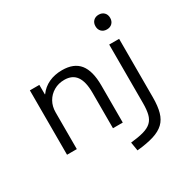

<svg xmlns="http://www.w3.org/2000/svg" viewBox="-205 -930 1328 1343"><g transform="rotate(-30 458.5 -259.0)"><path d="M84.3 0V-520H160.7L161.2 -443.1H163.2Q193.7 -485.5 241.1 -507.8Q288.5 -530 349.1 -530Q444.1 -530 489.3 -473.6Q534.5 -417.1 534.5 -300V0H455.3V-286.4Q455.3 -375.9 424.2 -419.7Q393.2 -463.4 329 -463.4Q281.4 -463.4 243.7 -441.5Q206 -419.6 184.6 -382Q163.3 -344.5 163.3 -296.4V0ZM515 150.6Q579.3 143.9 620.5 132.1Q661.7 120.3 684.5 98.6Q707.3 77 716.2 41.6Q725 6.3 725 -47V-520H805.1V-47Q805.1 23 791.7 70.8Q778.4 118.7 747.1 148.5Q715.7 178.3 661.7 195.2Q607.7 212 526.4 220ZM765 -619.3Q738.4 -619.3 722 -635.6Q705.7 -652 705.7 -678.6Q705.7 -705.3 722 -721.7Q738.4 -738 765 -738Q791.7 -738 808.1 -721.7Q824.4 -705.3 824.4 -678.6Q824.4 -652 808.1 -635.6Q791.7 -619.3 765 -619.3Z"/></g></svg>

Font: M PLUS 2 Thin
Style: Regular
Weight: 100
Designer: Coji Morishita
Foundry: UNDERFOREST DESIGN
Version: Version 1.001